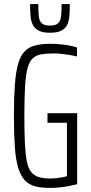

<svg xmlns="http://www.w3.org/2000/svg" viewBox="-20 -910 443 938"><path d="M224 8Q181 8 151 0Q121 -8 101 -29.5Q81 -51 69 -90Q57 -129 52.5 -191.5Q48 -254 48 -344Q48 -433 52.5 -494.5Q57 -556 68 -596Q79 -636 99 -657.5Q119 -679 150 -687.5Q181 -696 225 -696Q247 -696 270.5 -694Q294 -692 316.5 -688Q339 -684 356 -678V-634Q337 -639 317 -642Q297 -645 278.5 -647Q260 -649 247 -649Q209 -649 183.5 -645Q158 -641 141 -626Q124 -611 115 -578.5Q106 -546 102.5 -489Q99 -432 99 -344Q99 -267 101.5 -213Q104 -159 110.5 -124.5Q117 -90 131 -71.5Q145 -53 167.5 -45.5Q190 -38 223 -38Q239 -38 254 -39.5Q269 -41 283 -43.5Q297 -46 307 -49V-310H212V-357H357V-10Q337 -5 313.5 -0.5Q290 4 267 6Q244 8 224 8ZM224 -750Q189 -750 169 -760.5Q149 -771 140 -789.5Q131 -808 129 -833.5Q127 -859 127 -890H167Q167 -855 169.5 -831.5Q172 -808 184 -796.5Q196 -785 224 -785Q252 -785 264 -796.5Q276 -808 278.5 -831.5Q281 -855 281 -890H321Q321 -859 319 -833.5Q317 -808 308.5 -789.5Q300 -771 280 -760.5Q260 -750 224 -750Z"/></svg>

Font: Saira ExtraCondensed Light
Style: Regular
Weight: 300
Width: 2
Designer: Hector Gatti with collaboration of the Omnibus-Type team
Foundry: Omnibus-Type
Version: Version 1.101